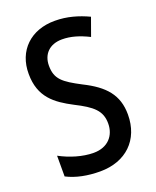

<svg xmlns="http://www.w3.org/2000/svg" viewBox="-137 -805 731 897"><g transform="rotate(-20 228.0 -357.0)"><path d="M417 -196C417 -294 366 -350 266 -400C180 -445 148 -469 148 -536C148 -592 184 -631 247 -631C289 -631 331 -619 379 -595L411 -684C360 -708 305 -724 246 -724C125 -725 45 -647 46 -532C46 -416 113 -368 195 -325C280 -282 316 -252 316 -188C316 -129 278 -82 206 -82C151 -82 90 -101 40 -128V-25C86 -1 144 10 205 10C333 10 417 -70 417 -196Z"/></g></svg>

Font: Noto Sans Gujarati Condensed Medium
Style: Regular
Weight: 500
Width: 3
Designer: Jelle Bosma - Monotype Design Team, Universal Thirst
Foundry: Monotype Imaging Inc.
Version: Version 2.106